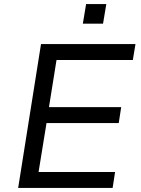

<svg xmlns="http://www.w3.org/2000/svg" viewBox="-20 -921 691 941"><path d="M69 0 181 -705H644L631 -627H257L220 -396H574L562 -318H208L169 -78H544L532 0ZM386 -805 402 -901H501L485 -805Z"/></svg>

Font: Nunito Sans 7pt
Style: Italic
Weight: 400
Italic angle: -9°
Designer: Vernon Adams
Foundry: Vernon Adams
Version: Version 3.101;gftools[0.9.27]